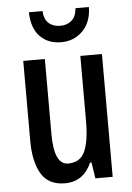

<svg xmlns="http://www.w3.org/2000/svg" viewBox="-54 -791 579 841"><g transform="rotate(-5 235.5 -370.0)"><path d="M408 -540V0H332L321 -71H315Q279 10 198 10Q125 10 93.5 -43.5Q62 -97 62 -188V-540H157V-210Q157 -75 219 -75Q272 -75 292.5 -120Q313 -165 313 -256V-540ZM369 -750Q368 -684 330 -645.5Q292 -607 235 -607Q178 -607 142.5 -643Q107 -679 105 -750H165Q167 -714 186.5 -696.5Q206 -679 237 -679Q267 -679 287 -696Q307 -713 310 -750Z"/></g></svg>

Font: Noto Sans Sinhala ExtraCondensed Medium
Style: Regular
Weight: 500
Width: 2
Designer: Jelle Bosma - Monotype Design Team
Foundry: Monotype Imaging Inc.
Version: Version 2.006; ttfautohint (v1.8.4.7-5d5b)